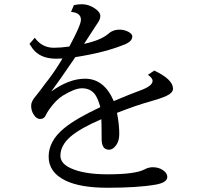

<svg xmlns="http://www.w3.org/2000/svg" viewBox="-20 -843 950 900"><path d="M326.2 -818.8Q345.2 -823.2 363.3 -823.2Q394.5 -823.2 422.9 -804.7Q450.2 -786.6 450.2 -768.1Q450.2 -753.9 440.4 -739.3Q439 -737.3 421.9 -710.9Q381.3 -647.9 374 -637.2Q455.1 -655.3 488.3 -685.1Q509.3 -704.1 540 -704.1Q562 -704.1 581.1 -694.3Q600.1 -684.1 600.1 -672.4Q600.1 -650.4 569.3 -636.7Q475.6 -597.2 333 -575.2L324.7 -563Q258.3 -465.3 220.2 -414.1Q303.7 -474.1 378.4 -474.1Q468.3 -474.1 513.2 -369.1Q590.8 -402.3 637.2 -418.9Q695.3 -439.9 695.3 -463.9Q695.3 -477.5 673.3 -492.2L703.1 -512.2Q791 -470.7 791 -427.2Q791 -407.7 759.3 -393.1Q730 -379.9 671.9 -363.8Q624.5 -351.1 528.3 -314Q539.1 -260.7 539.1 -214.8Q539.1 -182.1 523.9 -161.6Q508.8 -141.1 491.2 -141.1Q470.7 -141.1 462.4 -158.2Q457.5 -168.9 456.5 -184.1Q456.1 -189 456.1 -243.2Q456.1 -260.3 455.1 -284.2Q356 -241.7 310.1 -202.1Q263.2 -161.1 263.2 -112.8Q263.2 -77.1 310.1 -55.2Q371.6 -25.9 484.4 -25.9Q613.8 -25.9 657.2 -48.8Q675.8 -59.1 696.8 -59.1Q723.6 -59.1 743.7 -45.4Q764.2 -31.7 764.2 -13.7Q764.2 13.2 707.5 22.9Q622.1 37.1 483.9 37.1Q358.4 37.1 289.1 4.4Q208 -34.2 208 -108.4Q208 -182.1 279.8 -241.2Q334.5 -286.6 450.2 -340.8Q440.4 -377.4 427.7 -397Q406.2 -429.2 364.3 -429.2Q330.6 -429.2 274.9 -395Q242.2 -375 210 -329.1Q201.2 -316.4 194.8 -303.2Q187 -285.2 168 -285.2Q151.4 -285.2 138.7 -304.7Q126 -322.8 126 -348.1Q126 -367.7 147.9 -393.1Q160.2 -407.2 192.9 -452.1Q197.8 -458.5 205.6 -468.3Q239.7 -512.7 272.9 -568.8Q253.9 -567.9 243.2 -567.9Q180.2 -567.9 145 -601.6Q131.8 -614.3 118.2 -637.2L143.1 -666Q176.8 -619.1 232.4 -619.1Q264.6 -619.1 305.2 -625Q359.4 -726.1 359.4 -750Q359.4 -783.7 313 -787.1Z"/></svg>

Font: BIZ UDPMincho
Style: Regular
Weight: 400
Designer: TypeBank Co., Ltd.
Foundry: Morisawa Inc.
Version: Version 1.06